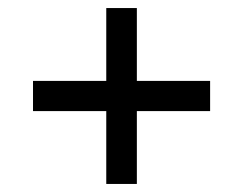

<svg xmlns="http://www.w3.org/2000/svg" viewBox="-20 -596 604 477"><path d="M244 -139V-320H62V-395H244V-576H320V-395H502V-320H320V-139Z"/></svg>

Font: Noto Serif Armenian ExtraBold
Style: Regular
Weight: 800
Version: Version 2.007